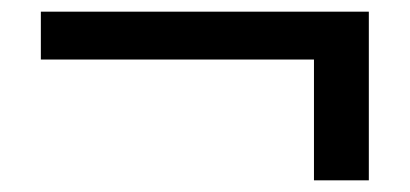

<svg xmlns="http://www.w3.org/2000/svg" viewBox="-20 -457 702 329"><path d="M518 -355H50V-437H612V-148H518Z"/></svg>

Font: Bai Jamjuree Medium
Style: Regular
Weight: 500
Version: Version 1.000; ttfautohint (v1.6)